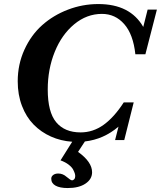

<svg xmlns="http://www.w3.org/2000/svg" viewBox="-20 -699 806 962"><path d="M319.3 243.2Q279.8 243.2 258.3 231.2Q236.8 219.2 236.8 196.3Q236.8 185.1 246.6 177.7Q256.3 170.4 272 170.4Q294.9 170.4 313.5 187Q334 204.6 341.3 204.6Q346.7 204.6 351.8 199Q356.9 193.4 356.9 183.6Q356.9 177.7 355 170.7Q353 163.6 346.7 151.1Q340.3 138.7 324 126Q307.6 113.3 283.2 104.5L341.8 11.2Q284.7 7.3 235.1 -14.9Q185.5 -37.1 148.4 -75Q111.3 -112.8 90.1 -168.5Q68.8 -224.1 68.8 -291.5Q68.8 -376.5 102.3 -450Q135.7 -523.4 191.4 -573Q247.1 -622.6 320.3 -650.6Q393.6 -678.7 472.7 -678.7Q632.3 -678.7 697.8 -564L719.7 -650.9H766.1L708.5 -427.2H658.2Q647.5 -526.9 602.5 -578.1Q557.6 -629.4 490.7 -629.4Q414.6 -629.4 351.8 -577.4Q289.1 -525.4 254.2 -439Q219.2 -352.5 219.2 -251Q219.2 -137.2 261.7 -86.4Q304.2 -35.6 383.8 -35.6Q446.3 -35.6 499.3 -73.7Q552.2 -111.8 600.1 -186H649.9L602.5 2.9H556.6L573.7 -64.5Q499.5 -1 405.3 9.8L371.1 62Q441.4 112.3 441.4 164.1Q441.4 198.7 408.4 220.9Q375.5 243.2 319.3 243.2Z"/></svg>

Font: Elstob 6pt
Style: Italic
Weight: 700
Italic angle: -20°
Designer: Peter S. Baker
Version: Version 1.015